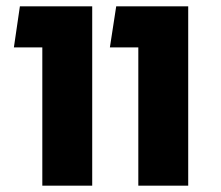

<svg xmlns="http://www.w3.org/2000/svg" viewBox="-20 -588 699 608"><path d="M114 -438H24L43 -568H272V0H114ZM418 -438H328L348 -568H576V0H418Z"/></svg>

Font: FiraGOUPP
Style: Bold
Weight: 700
Designer: bBox Type
Foundry: bBox Type GmbH
Version: Version 1.001